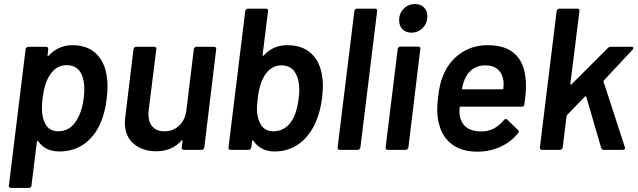

<svg xmlns="http://www.w3.org/2000/svg" viewBox="-20 -743 3161 952"><path d="M513 -315Q513 -282 509 -254Q501 -184 478 -132Q449 -66 397 -29Q345 8 274 8Q205 8 169 -43Q168 -45 166 -44Q164 -43 163 -40L136 177Q136 182 132 185.5Q128 189 123 189H34Q29 189 26 185.5Q23 182 24 177L107 -499Q108 -504 111.5 -507.5Q115 -511 120 -511H209Q214 -511 217 -507.5Q220 -504 219 -499L216 -469Q215 -466 217 -465Q219 -464 221 -467Q270 -519 339 -519Q408 -519 451 -482Q494 -445 507 -379Q513 -349 513 -315ZM395 -256Q398 -280 398 -301Q398 -343 386 -371Q365 -420 310 -420Q259 -420 228 -372Q201 -333 191 -256Q188 -231 188 -209Q188 -163 201 -136Q221 -92 268 -92Q320 -92 351 -134Q386 -181 395 -256Z M954 -511H1042Q1047 -511 1050 -507.5Q1053 -504 1052 -499L993 -12Q992 -7 988.5 -3.5Q985 0 980 0H891Q886 0 883 -3.5Q880 -7 881 -12L885 -44Q886 -47 884 -48Q882 -49 880 -46Q833 7 754 7Q687 7 643 -30Q599 -67 599 -136Q599 -144 601 -162L642 -499Q643 -504 646.5 -507.5Q650 -511 655 -511H745Q750 -511 753 -507.5Q756 -504 755 -499L717 -195Q716 -189 716 -176Q716 -137 736.5 -114.5Q757 -92 795 -92Q838 -92 868 -120Q898 -148 904 -195L941 -499Q942 -504 945.5 -507.5Q949 -511 954 -511Z M1581 -316Q1581 -299 1577 -257Q1568 -186 1543 -132Q1513 -66 1461.5 -29Q1410 8 1341 8Q1306 8 1279.5 -6Q1253 -20 1236 -45Q1234 -48 1232 -47Q1230 -46 1230 -43L1226 -12Q1225 -7 1221.5 -3.5Q1218 0 1213 0H1123Q1118 0 1115 -3.5Q1112 -7 1113 -12L1196 -688Q1197 -693 1200.5 -696.5Q1204 -700 1209 -700H1299Q1304 -700 1307 -696.5Q1310 -693 1309 -688L1282 -471Q1282 -464 1288 -468Q1334 -519 1404 -519Q1475 -519 1518.5 -482Q1562 -445 1575 -379Q1581 -349 1581 -316ZM1461 -255Q1464 -278 1464 -297Q1464 -346 1447 -377Q1426 -419 1375 -419Q1328 -419 1296 -375Q1267 -332 1258 -256Q1254 -218 1254 -205Q1254 -166 1266 -140Q1285 -92 1335 -92Q1391 -92 1424 -140Q1452 -181 1461 -255Z M1654 -12 1737 -688Q1738 -693 1741.5 -696.5Q1745 -700 1750 -700H1840Q1845 -700 1848 -696.5Q1851 -693 1850 -688L1767 -12Q1766 -7 1762.5 -3.5Q1759 0 1754 0H1664Q1659 0 1656 -3.5Q1653 -7 1654 -12Z M1959 -642Q1959 -677 1982 -700Q2005 -723 2038 -723Q2065 -723 2082 -706.5Q2099 -690 2099 -662Q2099 -628 2076 -604.5Q2053 -581 2020 -581Q1992 -581 1975.5 -598Q1959 -615 1959 -642ZM1892 -12 1952 -500Q1953 -505 1956.5 -508.5Q1960 -512 1965 -512H2054Q2059 -512 2062 -508.5Q2065 -505 2064 -500L2005 -12Q2004 -7 2000 -3.5Q1996 0 1991 0H1902Q1897 0 1894 -3.5Q1891 -7 1892 -12Z M2580 -226Q2579 -214 2567 -214H2264Q2259 -214 2259 -209Q2258 -202 2258 -190Q2258 -175 2261 -164Q2277 -92 2366 -91Q2432 -91 2478 -147Q2483 -153 2488 -153Q2492 -153 2495 -150L2548 -99Q2553 -94 2553 -91Q2553 -89 2549 -83Q2514 -39 2461 -15Q2408 9 2347 9Q2271 9 2223 -26Q2175 -61 2158 -124Q2148 -157 2148 -201Q2148 -231 2152 -259Q2159 -327 2177 -368Q2205 -438 2263.5 -478.5Q2322 -519 2398 -519Q2588 -519 2588 -316Q2588 -279 2580 -226ZM2284 -349Q2276 -331 2271 -305Q2269 -300 2274 -300H2471Q2476 -300 2476 -305Q2477 -313 2477 -326Q2477 -339 2476 -343Q2471 -379 2448 -399Q2425 -419 2386 -419Q2349 -419 2323.5 -400.5Q2298 -382 2284 -349Z M2657 -12 2740 -688Q2741 -693 2744.5 -696.5Q2748 -700 2753 -700H2843Q2848 -700 2851 -696.5Q2854 -693 2853 -688L2808 -327Q2808 -324 2810 -323Q2812 -322 2814 -325L2993 -504Q3000 -511 3009 -511H3111Q3120 -511 3120 -505Q3120 -500 3116 -496L2974 -344Q2971 -341 2973 -337L3078 -14Q3079 -12 3079 -9Q3079 0 3068 0H2974Q2964 0 2961 -9L2887 -263Q2886 -265 2884 -265.5Q2882 -266 2880 -264L2791 -172Q2789 -168 2789 -165L2770 -12Q2769 -7 2765.5 -3.5Q2762 0 2757 0H2667Q2662 0 2659 -3.5Q2656 -7 2657 -12Z"/></svg>

Font: Barlow SemiBold
Style: Italic
Weight: 600
Italic angle: -7°
Designer: Jeremy Tribby
Foundry: Tribby Type
Version: Version 1.408